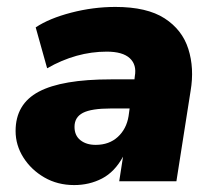

<svg xmlns="http://www.w3.org/2000/svg" viewBox="-20 -523 626 554"><path d="M194 11Q146 11 108 -11Q70 -33 47.5 -68.5Q25 -104 25 -145Q25 -223 92 -258.5Q159 -294 300 -294H368L369 -303Q375 -336 354.5 -355Q334 -374 288 -374Q200 -374 116 -326L83 -444Q122 -470 185.5 -486.5Q249 -503 313 -503Q404 -503 455 -470Q506 -437 523.5 -381.5Q541 -326 530 -261L489 0H324L335 -71Q311 -27 274.5 -8Q238 11 194 11ZM256 -105Q295 -105 320 -128Q345 -151 351 -188L354 -210H300Q244 -210 219.5 -197.5Q195 -185 195 -157Q195 -132 212 -118.5Q229 -105 256 -105Z"/></svg>

Font: Nunito Sans Black
Style: Italic
Weight: 900
Italic angle: -9°
Designer: Vernon Adams
Foundry: Vernon Adams
Version: Version 3.006; ttfautohint (v1.8.3)